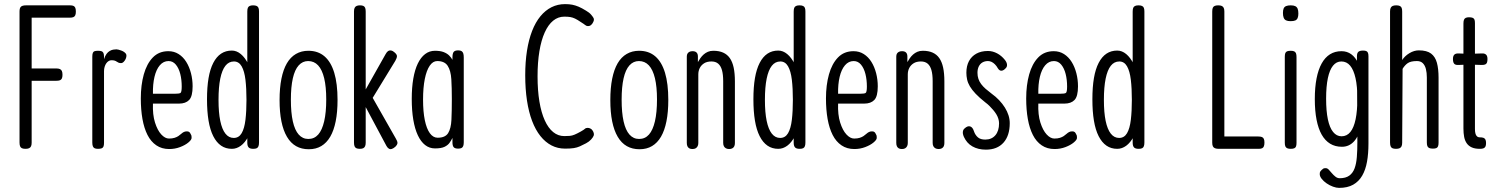

<svg xmlns="http://www.w3.org/2000/svg" viewBox="-20 -713 7291 934"><path d="M104 11Q93 11 86.5 8Q80 5 77.5 -2Q75 -9 75 -20V-657Q75 -674 82 -680.5Q89 -687 107 -687H321Q332 -687 338 -684Q344 -681 346.5 -674.5Q349 -668 349 -656Q349 -645 346 -638.5Q343 -632 336.5 -629.5Q330 -627 319 -627H134V-380H254Q265 -380 271.5 -377Q278 -374 281 -367.5Q284 -361 284 -349Q284 -338 281 -331.5Q278 -325 271.5 -322.5Q265 -320 253 -320H134V-19Q134 -8 131 -1.5Q128 5 121.5 8Q115 11 104 11Z M456 11Q446 11 440 8Q434 5 431.5 -2Q429 -9 429 -20V-437Q429 -449 431.5 -455.5Q434 -462 440 -464Q446 -466 457 -466Q467 -466 473.5 -464Q480 -462 483 -455.5Q486 -449 486 -437V-425Q491 -441 498 -450.5Q505 -460 513.5 -465Q522 -470 530.5 -471.5Q539 -473 546 -473Q550 -473 556 -471.5Q562 -470 569 -467.5Q576 -465 581.5 -461.5Q587 -458 591 -453.5Q595 -449 595 -443Q595 -430 586.5 -418Q578 -406 569 -406Q562 -406 557 -408Q552 -410 548 -413Q544 -416 538 -418Q532 -420 522 -420Q515 -420 508.5 -416Q502 -412 497 -405Q492 -398 489 -388Q486 -378 486 -367V-18Q486 -7 483.5 -0.5Q481 6 474.5 8.5Q468 11 456 11Z M803 12Q767 12 740.5 -6Q714 -24 697.5 -56.5Q681 -89 673 -134Q665 -179 665 -234Q665 -299 679.5 -351Q694 -403 723.5 -433.5Q753 -464 799 -464Q827 -464 849 -450Q871 -436 886 -412Q901 -388 909 -357Q917 -326 917 -293Q917 -244 900 -226.5Q883 -209 851 -209H724Q722 -155 734 -117Q746 -79 764.5 -59Q783 -39 802 -39Q818 -39 829 -42.5Q840 -46 847.5 -51Q855 -56 861 -61.5Q867 -67 873.5 -70.5Q880 -74 889 -74Q897 -74 901 -70.5Q905 -67 907 -62Q911 -55 911.5 -52Q912 -49 912 -42Q912 -33 896.5 -20Q881 -7 856 2.5Q831 12 803 12ZM724 -257H831Q851 -257 857.5 -260.5Q864 -264 864 -292Q864 -325 857 -353Q850 -381 835.5 -398.5Q821 -416 800 -416Q775 -416 757.5 -395.5Q740 -375 731.5 -339Q723 -303 724 -257Z M1108 11Q1078 11 1055.5 -4.5Q1033 -20 1017.5 -50.5Q1002 -81 994.5 -126Q987 -171 987 -230Q987 -289 994.5 -333Q1002 -377 1017.5 -407Q1033 -437 1055.5 -452Q1078 -467 1108 -467Q1131 -467 1151.5 -450Q1172 -433 1188 -401Q1204 -369 1213 -325Q1222 -281 1222 -227Q1222 -168 1213 -123.5Q1204 -79 1188 -49Q1172 -19 1151.5 -4Q1131 11 1108 11ZM1117 -42Q1142 -42 1155.5 -65Q1169 -88 1174 -130Q1179 -172 1179 -227Q1179 -283 1174 -325Q1169 -367 1155.5 -390.5Q1142 -414 1118 -414Q1093 -414 1076.5 -393Q1060 -372 1051.5 -330.5Q1043 -289 1043 -227Q1043 -166 1051.5 -125Q1060 -84 1076.5 -63Q1093 -42 1117 -42ZM1212 11Q1196 11 1189.5 4Q1183 -3 1183 -19V-656Q1183 -668 1185.5 -674.5Q1188 -681 1194.5 -684Q1201 -687 1211 -687Q1222 -687 1228.5 -684Q1235 -681 1237.5 -674.5Q1240 -668 1240 -657V-20Q1240 -9 1237.5 -2Q1235 5 1229 8Q1223 11 1212 11Z M1482 13Q1447 13 1420.5 -2Q1394 -17 1376 -47.5Q1358 -78 1349 -122.5Q1340 -167 1340 -226Q1340 -285 1349 -330Q1358 -375 1375.5 -405Q1393 -435 1419.5 -450.5Q1446 -466 1480 -466Q1527 -466 1558.5 -439Q1590 -412 1606 -359Q1622 -306 1622 -227Q1622 -168 1613 -123Q1604 -78 1586.5 -48Q1569 -18 1543 -2.5Q1517 13 1482 13ZM1480 -37Q1509 -37 1528 -58.5Q1547 -80 1557 -123Q1567 -166 1567 -229Q1567 -291 1557 -332.5Q1547 -374 1527.5 -395Q1508 -416 1479 -416Q1452 -416 1433 -395Q1414 -374 1404.5 -332Q1395 -290 1395 -228Q1395 -165 1404.5 -122.5Q1414 -80 1433 -58.5Q1452 -37 1480 -37Z M1905 -40Q1913 -27 1913.5 -18.5Q1914 -10 1903 1Q1894 9 1886 11.5Q1878 14 1871.5 10Q1865 6 1860 -3L1759 -192V-19Q1759 -8 1756 -1.5Q1753 5 1747 8Q1741 11 1730 11Q1720 11 1713.5 8Q1707 5 1704.5 -2Q1702 -9 1702 -20V-657Q1702 -668 1705 -674.5Q1708 -681 1714.5 -684Q1721 -687 1731 -687Q1742 -687 1748 -684Q1754 -681 1756.5 -674.5Q1759 -668 1759 -656V-278L1856 -450Q1862 -461 1868.5 -465Q1875 -469 1882.5 -467.5Q1890 -466 1897 -460Q1911 -449 1911 -440Q1911 -431 1903 -417L1793 -237Z M2209 10Q2193 10 2187 3Q2181 -4 2181 -21V-42Q2175 -30 2167 -18.5Q2159 -7 2143 1Q2127 9 2096 9Q2069 9 2048 -7.5Q2027 -24 2012.5 -55Q1998 -86 1990.5 -130.5Q1983 -175 1983 -232Q1983 -287 1990.5 -330.5Q1998 -374 2012.5 -404Q2027 -434 2048 -450Q2069 -466 2096 -466Q2122 -466 2138.5 -459.5Q2155 -453 2165 -443Q2175 -433 2181 -422V-433Q2181 -453 2187 -460.5Q2193 -468 2209 -468Q2219 -468 2225 -464.5Q2231 -461 2233.5 -453.5Q2236 -446 2236 -433V-21Q2236 -10 2233.5 -3Q2231 4 2225 7Q2219 10 2209 10ZM2109 -43Q2146 -43 2160 -65.5Q2174 -88 2176 -130Q2178 -172 2178 -230Q2178 -286 2175.5 -327.5Q2173 -369 2158 -392.5Q2143 -416 2107 -416Q2086 -416 2070.5 -393.5Q2055 -371 2046.5 -329Q2038 -287 2038 -228Q2038 -170 2046.5 -128.5Q2055 -87 2071 -65Q2087 -43 2109 -43Z M2729 10Q2693 10 2663 -5.5Q2633 -21 2609 -51Q2585 -81 2568.5 -124.5Q2552 -168 2543.5 -224Q2535 -280 2535 -347Q2535 -412 2543.5 -466Q2552 -520 2568.5 -562.5Q2585 -605 2609 -634Q2633 -663 2663 -678Q2693 -693 2729 -693Q2749 -693 2764 -690Q2779 -687 2794.5 -680.5Q2810 -674 2831 -661Q2847 -652 2856.5 -640.5Q2866 -629 2868 -624Q2870 -618 2868.5 -612.5Q2867 -607 2862 -599Q2857 -592 2852 -589Q2847 -586 2840 -586Q2833 -586 2827 -591Q2821 -596 2805 -606Q2789 -617 2777.5 -622.5Q2766 -628 2754.5 -630Q2743 -632 2725 -632Q2695 -632 2671 -612.5Q2647 -593 2630 -555.5Q2613 -518 2604 -464Q2595 -410 2595 -342Q2595 -273 2604 -219Q2613 -165 2630 -127.5Q2647 -90 2671 -70.5Q2695 -51 2725 -51Q2741 -51 2752 -52Q2763 -53 2775 -58Q2787 -63 2805 -73Q2821 -82 2825.5 -86.5Q2830 -91 2839 -91Q2845 -91 2851.5 -88Q2858 -85 2862 -79Q2867 -72 2868.5 -65Q2870 -58 2868 -53Q2865 -45 2855.5 -34.5Q2846 -24 2831 -16Q2814 -7 2800.5 -1Q2787 5 2771 7.5Q2755 10 2729 10Z M3091 13Q3056 13 3029.5 -2Q3003 -17 2985 -47.5Q2967 -78 2958 -122.5Q2949 -167 2949 -226Q2949 -285 2958 -330Q2967 -375 2984.5 -405Q3002 -435 3028.5 -450.5Q3055 -466 3089 -466Q3136 -466 3167.5 -439Q3199 -412 3215 -359Q3231 -306 3231 -227Q3231 -168 3222 -123Q3213 -78 3195.5 -48Q3178 -18 3152 -2.5Q3126 13 3091 13ZM3089 -37Q3118 -37 3137 -58.5Q3156 -80 3166 -123Q3176 -166 3176 -229Q3176 -291 3166 -332.5Q3156 -374 3136.5 -395Q3117 -416 3088 -416Q3061 -416 3042 -395Q3023 -374 3013.5 -332Q3004 -290 3004 -228Q3004 -165 3013.5 -122.5Q3023 -80 3042 -58.5Q3061 -37 3089 -37Z M3348 12Q3339 12 3333 8.5Q3327 5 3324 -1.5Q3321 -8 3321 -18V-438Q3321 -447 3324.5 -452.5Q3328 -458 3334 -461Q3340 -464 3349 -464Q3355 -464 3360 -462.5Q3365 -461 3368.5 -457.5Q3372 -454 3373.5 -449Q3375 -444 3375 -438V-411Q3380 -420 3387 -430Q3394 -440 3403 -448Q3412 -456 3423.5 -461Q3435 -466 3450 -466Q3478 -466 3498 -457Q3518 -448 3530.5 -430Q3543 -412 3549 -384Q3555 -356 3555 -317V-17Q3555 -8 3552 -1.5Q3549 5 3542.5 8.5Q3536 12 3527 12Q3518 12 3511.5 8.5Q3505 5 3501.5 -1.5Q3498 -8 3498 -18V-318Q3498 -351 3492 -372Q3486 -393 3473.5 -403.5Q3461 -414 3441 -414Q3419 -414 3405 -405Q3391 -396 3384 -382Q3377 -368 3377 -351V-17Q3377 -8 3373.5 -1.5Q3370 5 3364 8.5Q3358 12 3348 12Z M3766 11Q3736 11 3713.5 -4.5Q3691 -20 3675.5 -50.5Q3660 -81 3652.5 -126Q3645 -171 3645 -230Q3645 -289 3652.5 -333Q3660 -377 3675.5 -407Q3691 -437 3713.5 -452Q3736 -467 3766 -467Q3789 -467 3809.5 -450Q3830 -433 3846 -401Q3862 -369 3871 -325Q3880 -281 3880 -227Q3880 -168 3871 -123.5Q3862 -79 3846 -49Q3830 -19 3809.5 -4Q3789 11 3766 11ZM3775 -42Q3800 -42 3813.5 -65Q3827 -88 3832 -130Q3837 -172 3837 -227Q3837 -283 3832 -325Q3827 -367 3813.5 -390.5Q3800 -414 3776 -414Q3751 -414 3734.5 -393Q3718 -372 3709.5 -330.5Q3701 -289 3701 -227Q3701 -166 3709.5 -125Q3718 -84 3734.5 -63Q3751 -42 3775 -42ZM3870 11Q3854 11 3847.5 4Q3841 -3 3841 -19V-656Q3841 -668 3843.5 -674.5Q3846 -681 3852.5 -684Q3859 -687 3869 -687Q3880 -687 3886.5 -684Q3893 -681 3895.5 -674.5Q3898 -668 3898 -657V-20Q3898 -9 3895.5 -2Q3893 5 3887 8Q3881 11 3870 11Z M4136 12Q4100 12 4073.5 -6Q4047 -24 4030.5 -56.5Q4014 -89 4006 -134Q3998 -179 3998 -234Q3998 -299 4012.5 -351Q4027 -403 4056.5 -433.5Q4086 -464 4132 -464Q4160 -464 4182 -450Q4204 -436 4219 -412Q4234 -388 4242 -357Q4250 -326 4250 -293Q4250 -244 4233 -226.5Q4216 -209 4184 -209H4057Q4055 -155 4067 -117Q4079 -79 4097.5 -59Q4116 -39 4135 -39Q4151 -39 4162 -42.5Q4173 -46 4180.5 -51Q4188 -56 4194 -61.5Q4200 -67 4206.5 -70.5Q4213 -74 4222 -74Q4230 -74 4234 -70.5Q4238 -67 4240 -62Q4244 -55 4244.5 -52Q4245 -49 4245 -42Q4245 -33 4229.5 -20Q4214 -7 4189 2.5Q4164 12 4136 12ZM4057 -257H4164Q4184 -257 4190.5 -260.5Q4197 -264 4197 -292Q4197 -325 4190 -353Q4183 -381 4168.5 -398.5Q4154 -416 4133 -416Q4108 -416 4090.5 -395.5Q4073 -375 4064.5 -339Q4056 -303 4057 -257Z M4367 12Q4358 12 4352 8.5Q4346 5 4343 -1.5Q4340 -8 4340 -18V-438Q4340 -447 4343.5 -452.5Q4347 -458 4353 -461Q4359 -464 4368 -464Q4374 -464 4379 -462.5Q4384 -461 4387.5 -457.5Q4391 -454 4392.5 -449Q4394 -444 4394 -438V-411Q4399 -420 4406 -430Q4413 -440 4422 -448Q4431 -456 4442.5 -461Q4454 -466 4469 -466Q4497 -466 4517 -457Q4537 -448 4549.5 -430Q4562 -412 4568 -384Q4574 -356 4574 -317V-17Q4574 -8 4571 -1.5Q4568 5 4561.5 8.5Q4555 12 4546 12Q4537 12 4530.5 8.5Q4524 5 4520.5 -1.5Q4517 -8 4517 -18V-318Q4517 -351 4511 -372Q4505 -393 4492.5 -403.5Q4480 -414 4460 -414Q4438 -414 4424 -405Q4410 -396 4403 -382Q4396 -368 4396 -351V-17Q4396 -8 4392.5 -1.5Q4389 5 4383 8.5Q4377 12 4367 12Z M4776 15Q4757 15 4740.5 11Q4724 7 4710 -1Q4696 -9 4686 -20.5Q4676 -32 4669 -47Q4665 -56 4664 -63.5Q4663 -71 4665 -77.5Q4667 -84 4672 -88Q4687 -102 4699.5 -98Q4712 -94 4718 -74Q4721 -65 4726 -57.5Q4731 -50 4737.5 -44.5Q4744 -39 4753 -36.5Q4762 -34 4773 -34Q4804 -34 4822 -55Q4840 -76 4840 -113Q4840 -124 4836.5 -135.5Q4833 -147 4826.5 -157.5Q4820 -168 4811.5 -178Q4803 -188 4793.5 -197.5Q4784 -207 4773 -215Q4744 -238 4726 -257Q4708 -276 4698 -293Q4688 -310 4684.5 -326.5Q4681 -343 4681 -359Q4681 -392 4693.5 -415.5Q4706 -439 4729.5 -452Q4753 -465 4786 -465Q4798 -465 4809 -462Q4820 -459 4830.5 -453.5Q4841 -448 4850.5 -440Q4860 -432 4868 -422Q4877 -411 4878.5 -400.5Q4880 -390 4874 -383Q4863 -370 4852.5 -369Q4842 -368 4834 -381Q4828 -392 4820 -400Q4812 -408 4803.5 -412Q4795 -416 4786 -416Q4771 -416 4759.5 -409.5Q4748 -403 4741.5 -390Q4735 -377 4735 -359Q4735 -343 4739.5 -329.5Q4744 -316 4753 -304Q4762 -292 4774.5 -281Q4787 -270 4803 -258Q4824 -243 4840.5 -225.5Q4857 -208 4868.5 -189.5Q4880 -171 4886 -152Q4892 -133 4892 -114Q4892 -53 4861.5 -19Q4831 15 4776 15Z M5110 12Q5074 12 5047.5 -6Q5021 -24 5004.5 -56.5Q4988 -89 4980 -134Q4972 -179 4972 -234Q4972 -299 4986.5 -351Q5001 -403 5030.5 -433.5Q5060 -464 5106 -464Q5134 -464 5156 -450Q5178 -436 5193 -412Q5208 -388 5216 -357Q5224 -326 5224 -293Q5224 -244 5207 -226.5Q5190 -209 5158 -209H5031Q5029 -155 5041 -117Q5053 -79 5071.5 -59Q5090 -39 5109 -39Q5125 -39 5136 -42.5Q5147 -46 5154.5 -51Q5162 -56 5168 -61.5Q5174 -67 5180.5 -70.5Q5187 -74 5196 -74Q5204 -74 5208 -70.5Q5212 -67 5214 -62Q5218 -55 5218.5 -52Q5219 -49 5219 -42Q5219 -33 5203.5 -20Q5188 -7 5163 2.5Q5138 12 5110 12ZM5031 -257H5138Q5158 -257 5164.5 -260.5Q5171 -264 5171 -292Q5171 -325 5164 -353Q5157 -381 5142.5 -398.5Q5128 -416 5107 -416Q5082 -416 5064.5 -395.5Q5047 -375 5038.5 -339Q5030 -303 5031 -257Z M5415 11Q5385 11 5362.5 -4.5Q5340 -20 5324.5 -50.5Q5309 -81 5301.5 -126Q5294 -171 5294 -230Q5294 -289 5301.5 -333Q5309 -377 5324.5 -407Q5340 -437 5362.5 -452Q5385 -467 5415 -467Q5438 -467 5458.5 -450Q5479 -433 5495 -401Q5511 -369 5520 -325Q5529 -281 5529 -227Q5529 -168 5520 -123.5Q5511 -79 5495 -49Q5479 -19 5458.5 -4Q5438 11 5415 11ZM5424 -42Q5449 -42 5462.5 -65Q5476 -88 5481 -130Q5486 -172 5486 -227Q5486 -283 5481 -325Q5476 -367 5462.5 -390.5Q5449 -414 5425 -414Q5400 -414 5383.5 -393Q5367 -372 5358.5 -330.5Q5350 -289 5350 -227Q5350 -166 5358.5 -125Q5367 -84 5383.5 -63Q5400 -42 5424 -42ZM5519 11Q5503 11 5496.5 4Q5490 -3 5490 -19V-656Q5490 -668 5492.5 -674.5Q5495 -681 5501.5 -684Q5508 -687 5518 -687Q5529 -687 5535.5 -684Q5542 -681 5544.5 -674.5Q5547 -668 5547 -657V-20Q5547 -9 5544.5 -2Q5542 5 5536 8Q5530 11 5519 11Z M5909 11Q5897 11 5890 8Q5883 5 5880 -1.5Q5877 -8 5877 -19V-656Q5877 -668 5879.5 -674.5Q5882 -681 5888.5 -684Q5895 -687 5906 -687Q5917 -687 5923.5 -684Q5930 -681 5933 -674.5Q5936 -668 5936 -657V-49H6101Q6112 -49 6118.5 -46.5Q6125 -44 6128 -37.5Q6131 -31 6131 -20Q6131 -9 6128.5 -2Q6126 5 6120 8Q6114 11 6103 11Z M6258 11Q6248 11 6241.5 8Q6235 5 6232.5 -1.5Q6230 -8 6230 -19V-437Q6230 -448 6232.5 -454.5Q6235 -461 6241.5 -463.5Q6248 -466 6259 -466Q6270 -466 6276 -463Q6282 -460 6284.5 -453.5Q6287 -447 6287 -435V-18Q6287 -7 6284.5 -0.5Q6282 6 6275.5 8.5Q6269 11 6258 11ZM6258 -610Q6244 -610 6236 -614Q6228 -618 6224.5 -627Q6221 -636 6221 -650Q6221 -664 6224.5 -672Q6228 -680 6236.5 -683.5Q6245 -687 6259 -687Q6273 -687 6281 -683Q6289 -679 6292.5 -670.5Q6296 -662 6296 -647Q6296 -634 6292.5 -625.5Q6289 -617 6281 -613.5Q6273 -610 6258 -610Z M6494 201Q6481 201 6464.5 195Q6448 189 6433.5 179Q6419 169 6409.5 157Q6400 145 6400 134Q6400 125 6402.5 121.5Q6405 118 6409 114Q6414 109 6417.5 107Q6421 105 6429 105Q6437 105 6444 112.5Q6451 120 6459 129.5Q6467 139 6476.5 146.5Q6486 154 6497 154Q6526 154 6543.5 141.5Q6561 129 6569.5 106Q6578 83 6580.5 50.5Q6583 18 6583 -22L6581 -439Q6581 -455 6588 -461Q6595 -467 6611 -467Q6621 -467 6626.5 -464.5Q6632 -462 6634.5 -456Q6637 -450 6637 -439V-15Q6637 34 6630 73.5Q6623 113 6606.5 141.5Q6590 170 6562.5 185.5Q6535 201 6494 201ZM6508 1Q6475 1 6450.5 -14Q6426 -29 6409.5 -58Q6393 -87 6384.5 -130.5Q6376 -174 6376 -231Q6376 -288 6384.5 -331.5Q6393 -375 6409.5 -404.5Q6426 -434 6450 -449Q6474 -464 6506 -464Q6533 -464 6553.5 -449Q6574 -434 6587.5 -405Q6601 -376 6608 -332.5Q6615 -289 6615 -232Q6615 -156 6603 -104Q6591 -52 6567 -25.5Q6543 1 6508 1ZM6506 -50Q6532 -50 6549 -71Q6566 -92 6574.5 -133Q6583 -174 6583 -234Q6583 -293 6574 -333Q6565 -373 6548 -393.5Q6531 -414 6505 -414Q6481 -414 6464.5 -393.5Q6448 -373 6439.5 -333Q6431 -293 6431 -233Q6431 -173 6439.5 -132.5Q6448 -92 6465 -71Q6482 -50 6506 -50Z M6771 11Q6760 11 6753.5 8Q6747 5 6744.5 -2Q6742 -9 6742 -20V-657Q6742 -668 6745 -674.5Q6748 -681 6754.5 -684Q6761 -687 6772 -687Q6783 -687 6789.5 -684Q6796 -681 6798.5 -674.5Q6801 -668 6801 -656V-421Q6814 -441 6836.5 -454.5Q6859 -468 6882 -468Q6921 -468 6941.5 -452.5Q6962 -437 6970 -407.5Q6978 -378 6978 -335V-19Q6978 -8 6975.5 -1.5Q6973 5 6967 7.5Q6961 10 6950 10Q6939 10 6932.5 7Q6926 4 6923.5 -2.5Q6921 -9 6921 -20V-336Q6921 -359 6916.5 -377Q6912 -395 6901.5 -405.5Q6891 -416 6873 -416Q6842 -416 6827.5 -405.5Q6813 -395 6803 -378L6801 -19Q6801 -8 6798 -1.5Q6795 5 6788.5 8Q6782 11 6771 11Z M7179 11Q7155 11 7139.5 4Q7124 -3 7115 -16Q7106 -29 7102.5 -47Q7099 -65 7099 -88V-598Q7099 -610 7101.5 -616.5Q7104 -623 7110 -626Q7116 -629 7126 -629Q7137 -629 7143.5 -626.5Q7150 -624 7152.5 -618Q7155 -612 7155 -601V-86Q7155 -73 7157 -65Q7159 -57 7162.5 -52.5Q7166 -48 7170 -46.5Q7174 -45 7178 -45Q7190 -45 7196.5 -42.5Q7203 -40 7206 -34Q7209 -28 7209 -17Q7209 -6 7206 0Q7203 6 7196.5 8.5Q7190 11 7179 11ZM7078 -453 7123 -451 7186 -453Q7197 -454 7203.5 -451Q7210 -448 7213 -442Q7216 -436 7216 -426Q7216 -415 7213.5 -408.5Q7211 -402 7205 -399.5Q7199 -397 7188 -397L7123 -399L7076 -397Q7060 -396 7054 -403Q7048 -410 7048 -426Q7048 -441 7055 -447.5Q7062 -454 7078 -453Z"/></svg>

Font: Fredoka Condensed Light
Style: Regular
Weight: 300
Width: 3
Designer: Ben Nathan
Foundry: Milena B. Brandão, Ben Nathan
Version: Version 2.001